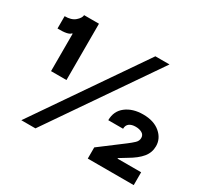

<svg xmlns="http://www.w3.org/2000/svg" viewBox="-148 -934 1209 1141"><g transform="rotate(30 456.5 -363.5)"><path d="M114.7 0 614.7 -727.3H711.6L211.6 0ZM227.6 -727.3V-340.9H121.8V-597.7H117.5Q103.3 -577.8 28.4 -579.5V-664.1Q73.9 -663.4 99.3 -685.2Q124.6 -707 125.7 -727.3ZM570.7 0V-76.7L729.8 -196.7Q751.8 -213.4 768.3 -228.9Q784.8 -244.3 784.8 -264.9Q784.8 -285.9 767 -296.2Q749.3 -306.5 723 -306.5Q696 -306.5 679.9 -294.7Q663.7 -283 663.7 -258.5H562.1Q562.1 -321.4 608.3 -356.7Q654.5 -392 725.5 -392Q798.7 -392 842 -355.5Q885.3 -318.9 885.3 -266.3Q885.3 -222.7 857.6 -188.7Q829.9 -154.8 772.7 -121.8L724.1 -92V-88.1H886V0Z"/></g></svg>

Font: Inter UI Extra Bold
Style: Regular
Weight: 800
Designer: Rasmus Andersson
Foundry: rsms
Version: 3.2;8d6f07862